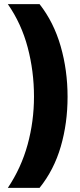

<svg xmlns="http://www.w3.org/2000/svg" viewBox="-20 -754 387 932"><path d="M308 -284Q308 -156 275 -42.5Q242 71 172 158H18Q83 61 114 -52Q145 -165 145 -285Q145 -408 114.5 -523.5Q84 -639 18 -734H172Q241 -646 274.5 -529.5Q308 -413 308 -284Z"/></svg>

Font: Noto Sans Lao Looped SemiCondensed Black
Style: Regular
Weight: 900
Width: 4
Designer: Mark Frömberg, Ben Mitchell
Foundry: The Fontpad Ltd
Version: Version 1.002; ttfautohint (v1.8.4.7-5d5b)